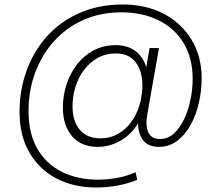

<svg xmlns="http://www.w3.org/2000/svg" viewBox="-20 -648 998 855"><path d="M408 187Q308 187 231 146.5Q154 106 110.5 30.5Q67 -45 67 -149Q67 -248 99 -335Q131 -422 191 -488Q251 -554 336 -591Q421 -628 526 -628Q631 -628 709.5 -586.5Q788 -545 833 -471Q878 -397 878 -300Q878 -244 865.5 -189.5Q853 -135 828.5 -91Q804 -47 768.5 -20.5Q733 6 688 6Q636 6 613.5 -28.5Q591 -63 596 -115L600 -150L615 -141Q587 -69 532.5 -31.5Q478 6 415 6Q342 6 301 -41.5Q260 -89 260 -169Q260 -223 276.5 -273Q293 -323 324 -362.5Q355 -402 398.5 -424.5Q442 -447 496 -447Q558 -447 596 -409.5Q634 -372 638 -307L622 -295L646 -434H688L636 -139Q627 -88 640.5 -58.5Q654 -29 693 -29Q728 -29 755 -54Q782 -79 800.5 -118.5Q819 -158 828.5 -205Q838 -252 838 -296Q838 -389 798 -455.5Q758 -522 686.5 -557.5Q615 -593 520 -593Q427 -593 351 -559Q275 -525 220.5 -464.5Q166 -404 136.5 -324Q107 -244 107 -154Q107 -55 145.5 13Q184 81 254 116.5Q324 152 417 152Q459 152 502.5 144Q546 136 584 119L591 153Q549 170 502.5 178.5Q456 187 408 187ZM427 -32Q476 -32 515 -57.5Q554 -83 579.5 -128.5Q605 -174 612 -233Q618 -282 607.5 -322Q597 -362 569.5 -386Q542 -410 496 -410Q450 -410 414 -389.5Q378 -369 353 -335Q328 -301 315.5 -259.5Q303 -218 303 -174Q303 -109 335 -70.5Q367 -32 427 -32Z"/></svg>

Font: DM Sans 12pt ExtraLight
Style: Italic
Weight: 250
Italic angle: -10°
Version: Version 4.004;gftools[0.9.30]